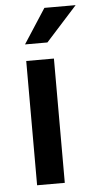

<svg xmlns="http://www.w3.org/2000/svg" viewBox="-54 -779 406 813"><g transform="rotate(-5 149.5 -373.0)"><path d="M188 -528.3V0H70.3V-528.3ZM71.3 -598.6 166.5 -745.6H299.3L166.5 -598.6Z"/></g></svg>

Font: Vazirmatn UI Medium
Style: Regular
Weight: 500
Designer: Saber Rastikerdar
Foundry: Saber Rastikerdar
Version: Version 33.003